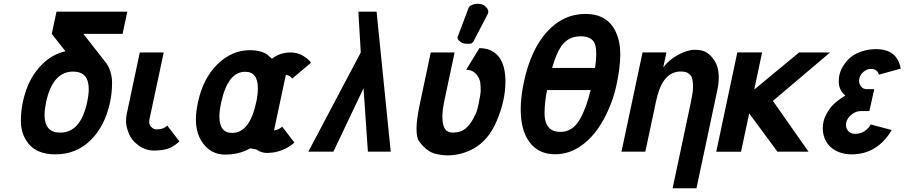

<svg xmlns="http://www.w3.org/2000/svg" viewBox="-20 -801 4777 1014"><path d="M100.6 -262.2Q127.4 -388.7 204.1 -462.9Q257.8 -515.1 325.7 -530.3L253.4 -622.1L278.3 -739.3H652.3L627.4 -622.1H420.4L544.4 -463.4Q571.8 -418 571.8 -364.3Q571.8 -310.5 561.5 -262.2Q534.7 -135.3 458.5 -60.5Q382.3 14.2 272.5 14.2Q162.6 14.2 118.2 -59.6Q90.3 -105.5 90.3 -159.7Q90.3 -213.9 100.6 -262.2ZM223.6 -262.2Q215.3 -222.2 215.3 -193.8Q215.3 -100.6 297.9 -100.6Q406.2 -100.6 440.4 -262.2Q448.7 -301.3 448.7 -330.1Q448.7 -422.9 366.2 -422.9Q258.3 -422.9 223.6 -262.2Z M718.3 -523.9H844.7L769.5 -171.9Q768.1 -165.5 768.1 -154.1Q768.1 -142.6 779.3 -130.1Q790.5 -117.7 808.1 -117.7Q844.7 -117.7 862.8 -138.2L927.7 -54.2Q895.5 -24.9 865.5 -15.4Q835.4 -5.9 792.7 -5.9Q750 -5.9 712.2 -32.7Q674.3 -59.6 659.9 -97.2Q645.5 -134.8 645.5 -157.5Q645.5 -180.2 649.4 -199.7Z M1148.4 -260.7Q1138.7 -215.8 1138.7 -185.1Q1138.7 -99.1 1206.1 -99.1Q1298.8 -99.1 1333 -260.7Q1341.8 -300.8 1341.8 -335.9Q1341.8 -421.9 1274.9 -421.9Q1183.1 -421.9 1148.4 -260.7ZM1622.6 -469.7 1522.9 -385.7Q1513.7 -402.3 1489.7 -405.8L1427.2 -112.3Q1437 -112.8 1450 -118.7Q1462.9 -124.5 1470.2 -132.3L1534.7 -48.3Q1507.3 -22.9 1470.2 -8.5Q1433.1 5.9 1402.8 5.9Q1395 6.8 1390.6 6.8Q1360.4 6.8 1333.5 -11.7L1301.3 -17.6L1278.8 -6.3Q1230 15.6 1169.9 15.6Q1087.4 15.6 1042.5 -58.6Q1014.6 -105 1014.6 -170.9Q1014.6 -209.5 1025.4 -260.7Q1052.7 -388.2 1128.9 -462.2Q1205.1 -536.1 1300.8 -536.1Q1351.1 -536.1 1387.2 -516.1L1416.5 -490.7Q1457 -523.9 1515.6 -523.9Q1551.3 -523.9 1580.6 -506.3Q1609.9 -488.8 1622.6 -469.7Z M1885.3 -523.9 1872.6 -739.3H1968.8L2043.5 0H1922.9L1899.9 -335L1740.7 0H1608.4Z M2480.5 -582Q2474.6 -569.8 2456.5 -569.8Q2438.5 -569.8 2429.9 -571.3Q2421.4 -572.8 2410.2 -581.5Q2392.6 -595.2 2397 -606.4L2454.1 -757.8Q2458.5 -769 2471.9 -774.7Q2485.4 -780.3 2497.1 -780.8H2503.4Q2528.3 -780.8 2541.5 -769Q2564.9 -749 2556.6 -728.5ZM2405.8 -105Q2454.6 -118.2 2489.3 -194.3Q2497.1 -203.1 2507.8 -253.4Q2518.6 -303.7 2518.6 -323.2Q2518.6 -342.8 2516.8 -361.3Q2515.1 -379.9 2503.9 -397.5Q2481.9 -432.6 2441.9 -432.6L2511.7 -546.9Q2557.6 -546.9 2589.8 -524.4Q2647.5 -484.4 2649.4 -376V-371.6Q2649.4 -270.5 2604 -164.1Q2581.1 -109.4 2549.6 -73Q2518.1 -36.6 2481.9 -16.6Q2415.5 19.5 2344.7 19.5Q2315.9 19.5 2281.7 11.7Q2231.9 0 2191.9 -57.1Q2179.7 -74.2 2179.7 -122.6Q2179.7 -170.9 2199.2 -261.2L2254.9 -523.9H2380.9L2325.2 -261.7Q2317.4 -223.1 2316.4 -193.4V-187Q2316.4 -127 2339.8 -109.9Q2355 -100.1 2374 -100.8Q2393.1 -101.6 2405.8 -105Z M2747.1 -369.1Q2783.2 -538.6 2868.9 -633.1Q2954.6 -727.5 3071.3 -727.5Q3188 -727.5 3231.9 -632.8Q3255.9 -582 3255.9 -514.2Q3255.9 -446.3 3235.8 -352.3Q3215.8 -258.3 3168.5 -171.1Q3121.1 -84 3054.9 -35.2Q2988.8 13.7 2912.1 13.7H2911.6Q2835 13.7 2789.1 -35.2Q2730 -98.1 2730 -223.6Q2730 -289.1 2747.1 -369.1ZM2896 -442.4H3122.6Q3128.9 -485.4 3128.9 -513.7Q3128.9 -542 3125.5 -556.2Q3114.7 -609.4 3047.1 -609.4Q2979.5 -609.4 2942.9 -555.2Q2917.5 -517.6 2896 -442.4ZM2869.1 -325.2Q2856 -259.3 2856 -204.6V-202.1Q2856 -139.6 2891.6 -116.2Q2910.2 -104.5 2940.9 -104.5Q3004.9 -104.5 3043.9 -173.3Q3077.1 -232.4 3099.1 -325.2Z M3388.2 0H3262.2L3373.5 -524.4H3499.5L3482.9 -445.3Q3513.2 -485.4 3561.8 -511.7Q3610.4 -538.1 3649.2 -538.1Q3688 -538.1 3710.4 -524.7Q3732.9 -511.2 3751 -484.4Q3775.9 -448.7 3775.9 -390.6Q3775.9 -360.4 3768.6 -326.2L3658.2 193.4H3532.2L3628.9 -262.2Q3640.1 -316.9 3640.1 -340.3Q3640.1 -389.2 3627.7 -402.6Q3615.2 -416 3603.3 -419.7Q3591.3 -423.3 3575.2 -423.3Q3521 -423.3 3487.3 -376.5Q3459.5 -337.9 3443.8 -261.7Z M3936.5 -202.1 3893.6 0.5H3762.7L3874 -524.4H4004.9L3963.4 -328.1L4200.2 -523.9H4363.8L4062 -268.1L4250 0H4085.9Z M4689.5 -114.3Q4613.3 14.2 4477.1 14.2Q4439.5 14.2 4407.2 1Q4344.7 -25.4 4329.1 -89.4Q4325.2 -106.4 4325.2 -122.1Q4325.2 -162.1 4342.5 -194.6Q4359.9 -227.1 4375 -242.7Q4401.4 -270.5 4444.3 -296.4Q4409.7 -325.7 4409.7 -370.1Q4409.7 -417.5 4434.6 -455.1Q4459.5 -492.7 4487.8 -509.8Q4541.5 -541.5 4606.4 -541.5Q4719.2 -541.5 4736.8 -438.5L4621.6 -406.7Q4619.1 -419.4 4608.9 -428.2Q4598.6 -437 4579.3 -437Q4560.1 -437 4542 -422.9Q4517.1 -403.3 4517.1 -372.1Q4517.1 -358.4 4527.6 -344.2Q4538.1 -330.1 4558.1 -330.1H4597.2L4571.3 -214.4H4525.9Q4500 -214.4 4477.1 -195.8Q4447.8 -171.9 4447.8 -140.1Q4447.8 -123 4460.2 -108.6Q4472.7 -94.2 4496.1 -94.2Q4549.3 -94.2 4578.6 -143.6Z"/></svg>

Font: Tuffy
Style: BoldItalic
Weight: 700
Italic angle: -12°
Designer: Thatcher Ulrich, Karoly Barta, Michael Everson
Version: Version 001.271